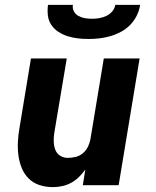

<svg xmlns="http://www.w3.org/2000/svg" viewBox="-20 -760 640 788"><path d="M197 8Q168 8 142 -0.5Q116 -9 97.5 -27.5Q79 -46 69 -71Q59 -96 55.5 -123Q52 -150 53.5 -178.5Q55 -207 60 -235L107 -520H254L203 -216Q200 -198 200.5 -180Q201 -162 206.5 -146.5Q212 -131 226 -121.5Q240 -112 258 -112Q274 -112 290.5 -116Q307 -120 320 -131Q333 -142 340.5 -157Q348 -172 351 -188L406 -520H553L467 0H320L330 -64Q318 -47 303.5 -33Q289 -19 271.5 -9.5Q254 0 234.5 4Q215 8 197 8ZM343 -600Q321 -600 299.5 -602.5Q278 -605 257.5 -611.5Q237 -618 219.5 -629.5Q202 -641 190.5 -658Q179 -675 176.5 -696.5Q174 -718 177 -740H279Q277 -725 283.5 -713Q290 -701 302 -694.5Q314 -688 328 -685.5Q342 -683 357 -683Q372 -683 387 -685.5Q402 -688 416 -694.5Q430 -701 440.5 -713Q451 -725 453 -740H555Q552 -718 541.5 -696.5Q531 -675 514.5 -658Q498 -641 476.5 -629.5Q455 -618 432.5 -611.5Q410 -605 387.5 -602.5Q365 -600 343 -600Z"/></svg>

Font: Iosevka Aile Heavy
Style: Italic
Weight: 900
Italic angle: -9°
Designer: Belleve Invis
Foundry: Belleve Invis
Version: Version 31.1.0; ttfautohint (v1.8.4)